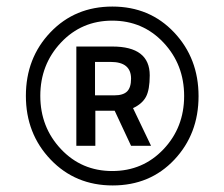

<svg xmlns="http://www.w3.org/2000/svg" viewBox="-20 -727 685 586"><path d="M324 -161Q210 -161 134.5 -240Q59 -319 59 -434.5Q59 -550 134 -628.5Q209 -707 323 -707Q437 -707 511.5 -628Q586 -549 586 -433.5Q586 -318 512 -239.5Q438 -161 324 -161ZM322.5 -664Q229 -664 166 -597Q103 -530 103 -434.5Q103 -339 166 -272Q229 -205 322.5 -205Q416 -205 479 -271.5Q542 -338 542 -434Q542 -530 479 -597Q416 -664 322.5 -664ZM323 -585Q437 -585 437 -497Q437 -453 425.5 -431.5Q414 -410 386 -397L441 -282H380L330 -389H271V-282H213V-585ZM270 -538V-436H329Q356 -436 368 -448Q380 -460 380 -487Q380 -538 318 -538Z"/></svg>

Font: Titillium-CLs Web
Style: CLs-Regular
Weight: 400
Version: Version 1.002;PS 57.000;hotconv 1.0.70;makeotf.lib2.5.55311